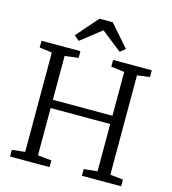

<svg xmlns="http://www.w3.org/2000/svg" viewBox="-136 -1078 1064 1189"><g transform="rotate(15 395.5 -484.0)"><path d="M122.5 -52V-689L42 -700V-743H291.5V-700L204.5 -689V-408H586.5V-689L501 -700V-743H749V-700L668.5 -689V-52L751.5 -43V0H500V-43L586.5 -52V-355H204.5V-52L292.5 -43V0H39.5V-43ZM353.5 -968H438.5L560 -829L527 -802L396 -905L265 -802L232 -829Z"/></g></svg>

Font: Merriweather 7pt Light
Style: Regular
Weight: 300
Designer: Eben Sorkin
Foundry: Eben Sorkin
Version: Version 2.200;gftools[0.9.31]